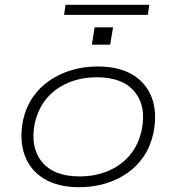

<svg xmlns="http://www.w3.org/2000/svg" viewBox="-20 -772 735 800"><path d="M310 8Q221 8 163 -27.5Q105 -63 82.5 -126Q60 -189 76 -271Q88 -325 116.5 -366.5Q145 -408 186.5 -436.5Q228 -465 279 -480Q330 -495 387 -495Q476 -495 533.5 -460Q591 -425 613.5 -362Q636 -299 619 -217Q607 -162 579 -120.5Q551 -79 510 -50.5Q469 -22 418 -7Q367 8 310 8ZM311 -37Q377 -37 430.5 -59.5Q484 -82 520.5 -125Q557 -168 570 -229Q591 -328 541.5 -389Q492 -450 384 -450Q319 -450 265 -427.5Q211 -405 175 -362.5Q139 -320 125 -259Q105 -159 154.5 -98Q204 -37 311 -37ZM247 -710 253 -752H602L596 -710ZM363 -586 374 -658H451L439 -586Z"/></svg>

Font: Nunito Sans 10pt Expanded ExtraLight
Style: Italic
Weight: 250
Width: 7
Italic angle: -9°
Designer: Vernon Adams
Foundry: Vernon Adams
Version: Version 3.101;gftools[0.9.27]